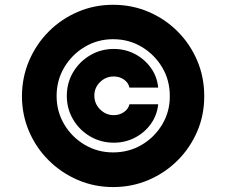

<svg xmlns="http://www.w3.org/2000/svg" viewBox="-20 -758 932 790"><path d="M445.3 11.7Q368.2 11.7 300 -17.6Q231.9 -46.9 180.2 -98.4Q128.4 -149.9 99.4 -217.8Q70.3 -285.6 70.3 -363.3Q70.8 -440.9 100.1 -509Q129.4 -577.1 180.9 -628.7Q232.4 -680.2 300.3 -709.2Q368.2 -738.3 445.3 -738.3Q523.4 -738.3 591.3 -709.2Q659.2 -680.2 710.7 -628.7Q762.2 -577.1 791.3 -509Q820.3 -440.9 820.3 -363.3Q820.8 -285.6 791.7 -217.8Q762.7 -149.9 711.2 -98.4Q659.7 -46.9 591.6 -17.6Q523.4 11.7 445.3 11.7ZM445.3 -130.9Q510.3 -130.9 563.2 -162.1Q616.2 -193.4 647.7 -246.3Q679.2 -299.3 678.7 -363.3Q678.7 -428.2 647.2 -481Q615.7 -533.7 563 -565.2Q510.3 -596.7 445.3 -596.7Q381.8 -596.7 328.9 -565.2Q275.9 -533.7 244.4 -480.7Q212.9 -427.7 212.9 -363.3Q212.9 -299.3 244.1 -246.6Q275.4 -193.8 328.4 -162.4Q381.3 -130.9 445.3 -130.9ZM254.9 -363.3Q254.9 -417 280.8 -460.7Q306.6 -504.4 350.8 -530.5Q395 -556.6 448.2 -556.6Q495.6 -556.6 535.4 -535.6Q575.2 -514.6 600.8 -478.8Q626.5 -442.9 630.9 -397.5H512.7Q508.3 -418 490 -430.7Q471.7 -443.4 448.2 -443.4Q415.5 -443.4 391.8 -420.4Q368.2 -397.5 368.2 -364.3Q368.2 -331.5 391.8 -307.9Q415.5 -284.2 448.2 -284.2Q471.7 -284.2 490 -296.9Q508.3 -309.6 512.7 -329.1H630.9Q626.5 -284.2 600.8 -248.3Q575.2 -212.4 535.4 -191.7Q495.6 -170.9 448.2 -170.9Q395 -170.9 350.8 -196.8Q306.6 -222.7 280.8 -266.6Q254.9 -310.5 254.9 -363.3Z"/></svg>

Font: Inter Tight Black
Style: Regular
Weight: 900
Designer: Rasmus Andersson
Foundry: rsms
Version: Version 3.004; ttfautohint (v1.8.4.7-5d5b)